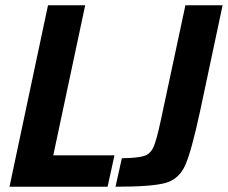

<svg xmlns="http://www.w3.org/2000/svg" viewBox="-20 -708 864 728"><path d="M16 0 162 -688H303L182 -119H414L388 0ZM590 -253 683 -688H824L739 -288Q706 -135 682.5 -82Q659 -29 608 -14.5Q557 0 418 0L442 -108Q504 -109 527.5 -117Q551 -125 562.5 -151.5Q574 -178 590 -253Z"/></svg>

Font: Saira Semi Condensed SemiBold
Style: Italic
Weight: 600
Width: 4
Italic angle: -12°
Designer: Hector Gatti with collaboration of the Omnibus-Type team
Foundry: Omnibus-Type
Version: Version 1.001; ttfautohint (v1.8)